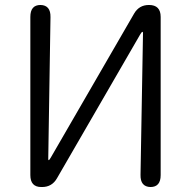

<svg xmlns="http://www.w3.org/2000/svg" viewBox="-20 -752 768 772"><path d="M146 0Q102 0 102 -48V-684Q102 -732 143 -732Q184 -731 183 -683L174 -113Q174 -108 176 -108Q178 -108 184 -118L519 -697Q539 -732 579 -732Q626 -732 626 -684V-48Q626 0 585 0Q544 -1 545 -49L555 -619Q555 -624 552.5 -624Q550 -624 544 -614L209 -35Q189 0 149 0Z"/></svg>

Font: Resource Han Rounded KR Normal
Style: Regular
Weight: 350
Designer: Cyano Hao (round all glyphs); Ryoko NISHIZUKA 西塚涼子 (kana, bopomofo & ideographs); Paul D. Hunt (Latin, Greek & Cyrillic)
Foundry: Cyano Hao
Version: 0.990